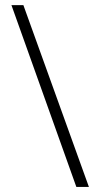

<svg xmlns="http://www.w3.org/2000/svg" viewBox="-20 -734 388 754"><path d="M71.8 -713.9 329.1 0H279.8L24.9 -713.9Z"/></svg>

Font: Germano
Style: Regular
Weight: 300
Width: 3
Foundry: Ascender Corporation
Version: Version 1.10; ttfautohint (v1.5)